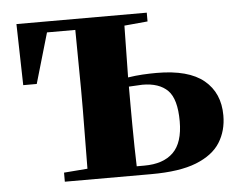

<svg xmlns="http://www.w3.org/2000/svg" viewBox="-44 -598 807 650"><g transform="rotate(-5 359.5 -273.0)"><path d="M150.9 0V-30.8L231 -37.1L232.9 -237.8V-308.1L231 -508.8H134.8L85 -337.9H39.1L34.2 -545.9H477.1V-516.1L397.9 -508.8L395 -333Q419.9 -336.9 444.8 -338.4Q469.7 -339.8 492.2 -339.8Q600.6 -339.8 652.8 -296.6Q705.1 -253.4 705.1 -176.8Q705.1 -125 680.2 -85.2Q655.3 -45.4 598.4 -22.7Q541.5 0 444.8 0ZM395 -301.8V-237.8Q395 -209 395.3 -171.6Q395.5 -134.3 396.2 -97.2Q397 -60.1 397.9 -30.8H423.8Q488.3 -30.8 522.2 -64Q556.2 -97.2 556.2 -169.9Q556.2 -245.6 527.1 -274.9Q498 -304.2 440.9 -304.2Z"/></g></svg>

Font: Source Han Serif TW Heavy
Style: Regular
Weight: 900
Designer: Ryoko NISHIZUKA Ë•øÂ°öÊ∂ºÂ≠ê (kana & ideographs); Frank Grie√ühammer (Latin, Greek & Cyrillic); Wenlong ZHANG Âº†ÊñáÈæô 
Foundry: Adobe
Version: Version 2.003;hotconv 1.1.1;makeotfexe 2.6.0